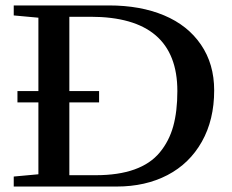

<svg xmlns="http://www.w3.org/2000/svg" viewBox="-20 -683 851 703"><path d="M30.3 0V-36.6L120.6 -44.9V-308.1H43.9V-349.6H120.6V-618.2L30.3 -626.5V-663.1H378.9Q494.1 -663.1 580.8 -626.7Q667.5 -590.3 715.8 -519.5Q764.2 -448.7 764.2 -352.1Q764.2 -244.1 719 -164.1Q673.8 -84 593.3 -42Q512.7 0 407.2 0ZM233.9 -41.5H330.6Q413.6 -41.5 472.2 -62.5Q530.8 -83.5 564.9 -124.8Q599.1 -166 614.3 -220.7Q629.4 -275.4 629.4 -349.6Q629.4 -621.6 311.5 -621.6H233.9V-349.6H342.8V-308.1H233.9Z"/></svg>

Font: Elstob 8pt Medium
Style: Regular
Weight: 500
Designer: Peter S. Baker
Version: Version 1.015